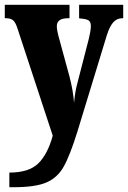

<svg xmlns="http://www.w3.org/2000/svg" viewBox="-23 -556 534 801"><path d="M16 164Q98 164 137 125.5Q176 87 197 10L51 -434Q42 -463 31.5 -471.5Q21 -480 2 -480H-3V-536H267V-480H263Q237 -480 225.5 -471.5Q214 -463 214 -447Q214 -430 223 -398L266 -240Q282 -180 286 -127Q290 -173 299 -206L347 -392Q350 -404 353 -420Q356 -436 356 -447Q356 -465 346.5 -471Q337 -477 311 -479L307 -480V-536H491V-480H488Q465 -480 450 -463.5Q435 -447 423 -410L299 -4Q268 95 242 140.5Q216 186 170 205.5Q124 225 35 225H16Z"/></svg>

Font: Noto Serif CondBlack
Style: Regular
Weight: 900
Width: 3
Designer: Monotype Design Team
Foundry: Monotype Imaging Inc.
Version: Version 1.001